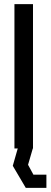

<svg xmlns="http://www.w3.org/2000/svg" viewBox="-20 -720 245 931"><path d="M205 127V191H105L42 84L66 0H50V-700H140V0H139L116 79L128 101L142 127Z"/></svg>

Font: Turret Road
Style: Bold
Weight: 700
Designer: Noponies
Foundry: Noponies
Version: Version 1.001; ttfautohint (v1.8)